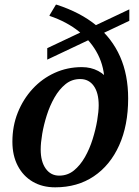

<svg xmlns="http://www.w3.org/2000/svg" viewBox="-20 -788 594 821"><path d="M216 13Q161 13 120 -11Q79 -35 56 -79Q33 -123 33 -182Q33 -249 56 -306.5Q79 -364 119.5 -408Q160 -452 214 -476.5Q268 -501 330 -501Q369 -501 400 -484.5Q431 -468 449 -439Q467 -410 467 -375L427 -432Q427 -499 399 -554.5Q371 -610 318.5 -652.5Q266 -695 192 -720V-723L219 -768H222Q324 -735 391.5 -679.5Q459 -624 493.5 -546Q528 -468 528 -367Q528 -252 489.5 -166.5Q451 -81 381 -34Q311 13 216 13ZM233 -37Q269 -37 296 -59Q323 -81 343 -116Q363 -151 376 -192.5Q389 -234 395.5 -272.5Q402 -311 402 -338Q402 -391 381 -420.5Q360 -450 323 -450Q287 -450 260 -428Q233 -406 213 -371Q193 -336 180 -295Q167 -254 160.5 -215.5Q154 -177 154 -149Q154 -97 175.5 -67Q197 -37 233 -37ZM182 -533V-582L533 -748V-699Z"/></svg>

Font: Platypi Light Medium
Style: Italic
Weight: 500
Italic angle: -13°
Version: Version 1.200